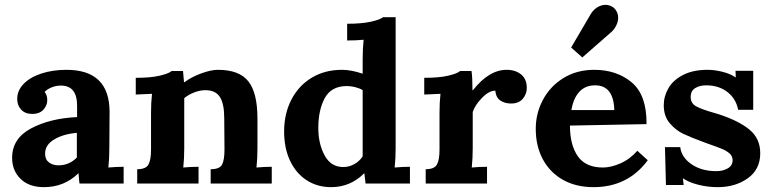

<svg xmlns="http://www.w3.org/2000/svg" viewBox="-20 -757 3188 792"><path d="M432 -295 431 -146Q431 -103 427 -66Q459 -69 490 -69V0H308Q306 -12 304 -42H303Q245 15 161 15Q100 15 65 -19Q30 -53 30 -106Q30 -186 108.5 -227.5Q187 -269 298 -274V-321Q298 -404 231 -404Q212 -404 194 -397Q176 -390 164 -378Q175 -365 175 -344Q175 -322 159 -304.5Q143 -287 113 -287Q84 -287 67.5 -304.5Q51 -322 51 -349Q51 -384 78 -411.5Q105 -439 151.5 -454Q198 -469 254 -469Q432 -469 432 -295ZM166 -123Q166 -99 182 -87Q198 -75 221 -75Q265 -75 297 -107V-209Q240 -204 203 -181.5Q166 -159 166 -123Z M1042 -268V-146Q1042 -103 1038 -66Q1070 -69 1101 -69V0H849V-59Q886 -59 896 -78Q906 -97 906 -140L905 -269Q905 -329 887 -357Q869 -385 827 -385Q805 -385 780.5 -375.5Q756 -366 740 -352V-146Q740 -103 736 -66Q766 -69 799 -69V0H546V-59Q582 -59 592.5 -78.5Q603 -98 603 -140V-293Q603 -334 607 -370L540 -367V-436Q600 -436 637.5 -444.5Q675 -453 688 -464H735Q735 -462 739 -418H741Q769 -439 809.5 -454Q850 -469 879 -469Q967 -469 1004.5 -421.5Q1042 -374 1042 -268Z M1608 -66Q1640 -69 1671 -69V0H1488L1483 -42H1482Q1425 15 1346 15Q1289 15 1245 -13.5Q1201 -42 1176.5 -94Q1152 -146 1152 -215Q1152 -288 1182 -346Q1212 -404 1266 -436.5Q1320 -469 1391 -469Q1428 -469 1476 -453V-513Q1476 -556 1480 -593Q1449 -590 1412 -590V-659Q1472 -659 1510 -667.5Q1548 -676 1560 -686H1612V-146Q1612 -103 1608 -66ZM1293 -229Q1293 -164 1319 -116Q1345 -68 1396 -68Q1420 -68 1441.5 -80Q1463 -92 1476 -112V-385Q1466 -392 1447 -397Q1428 -402 1408 -402Q1346 -401 1319.5 -352Q1293 -303 1293 -229Z M2153 -394Q2153 -369 2136.5 -349.5Q2120 -330 2088 -330Q2063 -330 2044.5 -342Q2026 -354 2023 -383Q1997 -383 1968 -353Q1939 -323 1930 -295V-146Q1930 -103 1926 -66Q1956 -69 1989 -69V0H1736V-59Q1772 -59 1782.5 -78.5Q1793 -98 1793 -140V-293Q1793 -334 1797 -370L1730 -367V-436Q1790 -436 1827.5 -444.5Q1865 -453 1878 -464H1925Q1929 -438 1929 -385H1931Q1997 -469 2070 -469Q2106 -469 2129.5 -450Q2153 -431 2153 -394Z M2190 0ZM2647 -245 2331 -239Q2331 -159 2363.5 -112.5Q2396 -66 2467 -66Q2500 -66 2539 -83Q2578 -100 2609 -135L2652 -96Q2570 15 2428 15Q2357 15 2303.5 -14.5Q2250 -44 2220 -98.5Q2190 -153 2190 -226Q2190 -290 2220 -346Q2250 -402 2305 -435.5Q2360 -469 2431 -469Q2524 -469 2586 -417Q2648 -365 2647 -245ZM2337 -303H2514Q2511 -405 2435 -405Q2394 -405 2369.5 -378Q2345 -351 2337 -303ZM2530 -684Q2530 -669 2522.5 -653Q2515 -637 2503 -626L2382 -520L2336 -561L2418 -701Q2429 -718 2445 -727.5Q2461 -737 2478 -737Q2496 -737 2512 -725Q2530 -708 2530 -684Z M3014 -438H3015L3014 -465H3087V-304H3025Q3016 -350 2980.5 -377.5Q2945 -405 2893 -405Q2866 -405 2847.5 -393.5Q2829 -382 2829 -357Q2829 -331 2851.5 -318.5Q2874 -306 2927 -291L2947 -285Q3029 -258 3072.5 -221.5Q3116 -185 3116 -125Q3116 -58 3064.5 -21.5Q3013 15 2941 15Q2899 15 2860 5Q2821 -5 2798 -21H2797L2800 6H2727L2723 -150H2786Q2791 -108 2832.5 -79.5Q2874 -51 2935 -51Q2962 -51 2982 -62.5Q3002 -74 3002 -96Q3002 -113 2989.5 -124Q2977 -135 2959 -142.5Q2941 -150 2890 -168Q2830 -190 2798.5 -205Q2767 -220 2742.5 -249Q2718 -278 2718 -323Q2718 -360 2737.5 -393.5Q2757 -427 2798 -448Q2839 -469 2899 -469Q2927 -469 2959.5 -461Q2992 -453 3014 -438Z"/></svg>

Font: Sumana
Style: Bold
Weight: 700
Designer: Cyreal, Alexei Vanyashin (Devanagari), Olga Karpushina (Latin)
Foundry: Cyreal
Version: Version 1.015;PS 001.015;hotconv 1.0.70;makeotf.lib2.5.58329